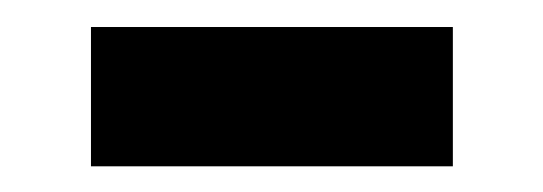

<svg xmlns="http://www.w3.org/2000/svg" viewBox="-20 -359 410 145"><path d="M48.7 -233.4V-338.6H322V-233.4Z"/></svg>

Font: Noto Sans TC
Style: Regular
Weight: 100
Designer: Ryoko NISHIZUKA 西塚涼子 (kana, bopomofo & ideographs); Paul D. Hunt (Latin, Greek & Cyrillic); Sandoll Communications 산돌커뮤니
Foundry: Adobe
Version: Version 2.004;hotconv 1.0.118;makeotfexe 2.5.65603